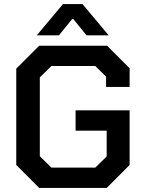

<svg xmlns="http://www.w3.org/2000/svg" viewBox="-20 -925 708 945"><path d="M60 -113V-587L173 -700H507L618 -589V-497H502V-548L449 -600H233L176 -544V-156L233 -100H449L505 -155V-282H352V-382H618V-113L505 0H173ZM290 -905H386L515 -751H406L341 -831H335L270 -751H161Z"/></svg>

Font: Chakra Petch SemiBold
Style: Regular
Weight: 600
Designer: Katatrad Aksorn Co.,Ltd.
Foundry: Cadson Demak Co.,Ltd.
Version: Version 1.000; ttfautohint (v1.6)